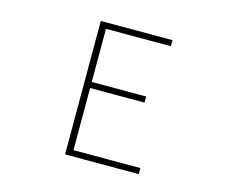

<svg xmlns="http://www.w3.org/2000/svg" viewBox="-101 -868 1203 1009"><g transform="rotate(15 500.0 -363.0)"><path d="M329 0H730V-33H366V-371H662V-404H366V-693H719V-726H329Z"/></g></svg>

Font: Harano Aji Gothic TW ExtraLight
Style: Regular
Weight: 250
Foundry: Masamichi Hosoda
Version: HaranoAjiGothicTW-ExtraLight version 20230610;ttx 4.39.4